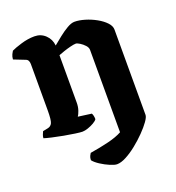

<svg xmlns="http://www.w3.org/2000/svg" viewBox="-128 -602 828 905"><g transform="rotate(-20 286.0 -150.0)"><path d="M306 200Q294 200 271.5 190.5Q249 181 227.5 167Q206 153 196 140Q196 128 200 119.5Q204 111 207 107Q257 99 300 88.5Q343 78 370 63V-350Q370 -362 359.5 -373.5Q349 -385 336 -393Q323 -401 317 -401Q307 -401 289 -396.5Q271 -392 253.5 -386Q236 -380 226 -376V-138Q226 -117 220 -99.5Q214 -82 208 -74L275 -65Q278 -61 280 -52.5Q282 -44 282 -35Q277 -27 263 -19Q249 -11 233 -5.5Q217 0 205 0Q195 0 170 -3.5Q145 -7 115 -12.5Q85 -18 59 -24Q33 -30 21 -34Q21 -42 24.5 -51Q28 -60 31 -66L56 -71Q72 -74 78.5 -88.5Q85 -103 85 -151V-383Q85 -392 81.5 -399.5Q78 -407 69 -410L13 -432Q14 -446 19 -456.5Q24 -467 27 -471Q43 -479 77.5 -489.5Q112 -500 145 -500Q177 -500 199.5 -478.5Q222 -457 225 -425Q243 -440 265 -457.5Q287 -475 308.5 -487.5Q330 -500 346 -500Q369 -500 397.5 -491.5Q426 -483 452 -468.5Q478 -454 494.5 -436.5Q511 -419 511 -401V27Q511 38 496.5 58.5Q482 79 458 103.5Q434 128 406.5 150Q379 172 352.5 186Q326 200 306 200Z"/></g></svg>

Font: Texturina 72pt ExtraBold
Style: Regular
Weight: 800
Designer: Guillermo Torres Carreño
Foundry: Omnibus-Type
Version: Version 1.002; ttfautohint (v1.8.3)